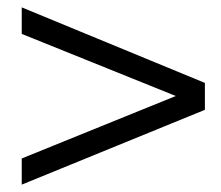

<svg xmlns="http://www.w3.org/2000/svg" viewBox="-20 -508 600 521"><path d="M39 -78 457 -247.5 39 -416V-488L536 -283V-210L39 -7Z"/></svg>

Font: HK Grotesk
Style: Regular
Weight: 400
Designer: Alfredo Marco Pradil
Foundry: Hanken Design Co.
Version: Version 3.001